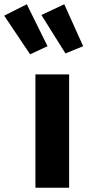

<svg xmlns="http://www.w3.org/2000/svg" viewBox="-104 -880 410 900"><path d="M118.8 -663.4 21.6 -860 -84.4 -806.6 37.2 -625.3ZM285.8 -663.4 197.3 -860 90 -809.7 202.8 -629.7ZM62 -531.4H220V0H62Z"/></svg>

Font: Fira Sans Variable
Style: Regular
Weight: 400
Designer: Carrois Corporate & Edenspiekermann AG
Foundry: Carrois Corporate GbR & Edenspiekermann AG
Version: Version 4.202